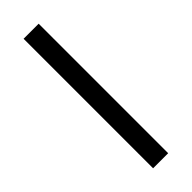

<svg xmlns="http://www.w3.org/2000/svg" viewBox="-239 -722 739 739"><g transform="rotate(-45 130.0 -352.5)"><path d="M89 0V-705H171V0Z"/></g></svg>

Font: Nunito Sans 10pt SemiCondensed
Style: Regular
Weight: 400
Width: 4
Designer: Vernon Adams
Foundry: Vernon Adams
Version: Version 3.101;gftools[0.9.27]